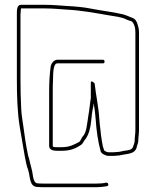

<svg xmlns="http://www.w3.org/2000/svg" viewBox="-20 -634 646 797"><path d="M217 -8H235C271 -8 293 -17 314 -31C325 -37 327 -49 335 -57C348 -75 355 -100 358 -128C360 -152 363 -174 368 -196C368 -199 368 -202 369 -205C373 -183 375 -164 377 -141C380 -93 387 -45 398 -5C401 4 419 13 430 13H446C453 13 459 13 465 12C472 12 479 11 486 9C513 4 540 4 547 -21C548 -30 554 -39 554 -49C554 -63 557 -78 557 -94V-499C557 -508 556 -514 555 -519L551 -533C550 -538 547 -544 544 -549C535 -561 526 -560 512 -567C495 -574 486 -576 464 -580L430 -586C405 -590 378 -594 353 -599C329 -604 286 -608 260 -609C228 -611 200 -614 167 -614H67C49 -614 50 -590 50 -571V-310C50 -234 52 -168 62 -107L82 10C86 32 90 54 97 72C106 99 101 142 136 142C142 143 150 143 161 143H381C397 143 409 141 423 139C434 138 430 123 421 124C410 127 395 128 381 128H161C150 128 142 128 136 127C123 127 119 109 117 98C114 72 107 54 102 30C100 18 98 20 96 8C88 -30 82 -70 77 -109C74 -131 69 -158 68 -183C66 -224 65 -261 65 -310V-571C65 -582 67 -591 67 -599H167C200 -599 226 -596 258 -594C318 -591 375 -580 428 -571C456 -566 484 -564 505 -553C516 -547 525 -549 531 -541C539 -530 542 -517 542 -499V-94C542 -78 539 -63 539 -49C539 -40 534 -32 532 -24C529 -13 513 -10 502 -9C491 -8 478 -3 465 -3C458 -2 452 -2 446 -2H430C425 -2 413 -7 412 -11L407 -26C404 -43 401 -57 399 -75L397 -95C395 -111 393 -125 392 -143C389 -192 378 -239 373 -287C372 -290 357 -303 357 -291V-226L355 -214L353 -198C351 -181 349 -166 346 -149C341 -119 340 -84 323 -67C317 -60 315 -48 307 -44C286 -33 269 -23 235 -23H217C214 -23 199 -22 199 -28V-254C199 -271 199 -286 200 -301C201 -323 199 -371 218 -371H407C412 -371 414 -373 414 -378C414 -383 412 -386 407 -386H218C203 -386 191 -369 190 -355C186 -327 184 -290 184 -254V-28C184 -12 201 -8 217 -8Z"/></svg>

Font: Electronic
Style: UltTh
Weight: 100
Version: Version 1.011